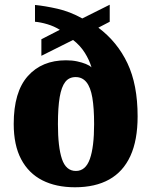

<svg xmlns="http://www.w3.org/2000/svg" viewBox="-20 -782 641 812"><path d="M297 10Q217 10 159 -19.5Q101 -49 69.5 -108.5Q38 -168 38 -258Q38 -393 97.5 -460Q157 -527 259 -527Q285 -527 306 -522.5Q327 -518 343 -511.5Q359 -505 367 -497Q358 -528 338.5 -559Q319 -590 289 -613L155 -546V-616L233 -656Q209 -671 180.5 -679.5Q152 -688 128 -690V-761Q170 -757 223 -745Q276 -733 328 -704L444 -762V-690L396 -665Q476 -605 519 -514.5Q562 -424 562 -290Q562 -189 531.5 -122.5Q501 -56 442 -23Q383 10 297 10ZM301 -59Q342 -59 360 -109.5Q378 -160 378 -257Q378 -325 370.5 -369Q363 -413 345.5 -434.5Q328 -456 300 -456Q272 -456 256 -435.5Q240 -415 232.5 -371.5Q225 -328 225 -257Q225 -160 242 -109.5Q259 -59 301 -59Z"/></svg>

Font: Noto Serif Khmer SemiCondensed Black
Style: Regular
Weight: 900
Width: 4
Designer: Danh Hong and the Monotype Design Team
Foundry: Monotype Imaging Inc.
Version: Version 2.004